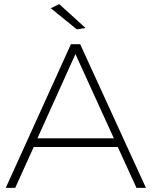

<svg xmlns="http://www.w3.org/2000/svg" viewBox="-20 -914 738 934"><path d="M644 0 553 -199H144L54 0H8L325 -699H370L690 0ZM162 -241H534L347 -651ZM268 -894 396 -778 354 -771 227 -874Z"/></svg>

Font: Montserrat arm2 ExtraLight
Style: Regular
Weight: 275
Designer: Julieta Ulanovsky
Foundry: Julieta Ulanovsky
Version: Version 6.000